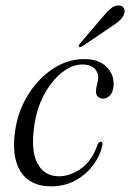

<svg xmlns="http://www.w3.org/2000/svg" viewBox="-20 -667 472 697"><path d="M279 -433Q241.5 -433 204.5 -403.5Q167.5 -374 140 -323Q112.5 -272 104 -207.5Q91.5 -117 116.8 -72Q142 -27 194.5 -27Q234.5 -27 274.5 -55.2Q314.5 -83.5 333.5 -141Q339.5 -152.5 345.5 -152.5Q354 -152 351.5 -139Q343.5 -101.5 318.2 -67.5Q293 -33.5 254 -12Q215 9.5 165 9.5Q88 9.5 54 -45.5Q20 -100.5 36 -199Q47 -268 83.8 -325.8Q120.5 -383.5 173.2 -418Q226 -452.5 286 -452.5Q338 -452.5 365.8 -425.2Q393.5 -398 392.5 -360Q391.5 -334 380.2 -321.5Q369 -309 354.5 -309Q342.5 -309 335.2 -316.2Q328 -323.5 328.5 -335Q328.5 -347 332.2 -359.8Q336 -372.5 336.5 -386Q336.5 -406.5 321.2 -419.8Q306 -433 279 -433ZM350.5 -603Q367.5 -624 382 -636Q396.5 -648 411.5 -647Q425 -646 429.8 -636.8Q434.5 -627.5 430.5 -616.5Q426 -603 413.5 -592Q401 -581 383 -569.5L277.5 -498Q269.5 -494 266.5 -498Q263.5 -501 270 -508.5Z"/></svg>

Font: Fraunces 72pt S000 Light
Style: Italic
Weight: 300
Italic angle: -16°
Version: Version 1.000; ttfautohint (v1.8.3)